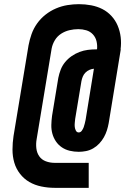

<svg xmlns="http://www.w3.org/2000/svg" viewBox="-20 -801 640 922"><path d="M242 101Q210 101 178.5 94.5Q147 88 121 73Q95 58 76 33.5Q57 9 48.5 -20.5Q40 -50 40 -82.5Q40 -115 45 -148L117 -583Q122 -610 131.5 -637Q141 -664 158 -688Q175 -712 198.5 -730.5Q222 -749 249 -760.5Q276 -772 304 -776.5Q332 -781 359 -781Q389 -781 418 -775.5Q447 -770 471.5 -757.5Q496 -745 515 -724.5Q534 -704 545 -678Q556 -652 559.5 -623Q563 -594 559 -564H560L502 -210Q499 -193 493.5 -175.5Q488 -158 479 -142Q470 -126 457 -112Q444 -98 427.5 -88.5Q411 -79 393 -75.5Q375 -72 358 -72Q336 -72 315 -77Q294 -82 277 -93.5Q260 -105 248.5 -122Q237 -139 231.5 -159Q226 -179 226.5 -201Q227 -223 230 -245L260 -427Q264 -447 271.5 -466.5Q279 -486 292.5 -502.5Q306 -519 324 -531.5Q342 -544 362 -551.5Q382 -559 402 -561.5Q422 -564 442 -564H446Q448 -584 443.5 -603Q439 -622 426 -636Q413 -650 394.5 -655.5Q376 -661 356 -661Q335 -661 313.5 -656Q292 -651 273.5 -639Q255 -627 243.5 -608Q232 -589 228 -568L156 -133Q152 -111 154.5 -89Q157 -67 168.5 -50.5Q180 -34 200 -26.5Q220 -19 242 -19H406V101ZM358 -165Q367 -165 373 -173.5Q379 -182 382 -190.5Q385 -199 387 -207.5Q389 -216 391 -225L431 -471Q420 -470 409.5 -465.5Q399 -461 390.5 -452.5Q382 -444 377.5 -433Q373 -422 371 -411L341 -230Q340 -220 339 -210.5Q338 -201 339 -191.5Q340 -182 344.5 -173.5Q349 -165 358 -165Z"/></svg>

Font: Iosevka Curly HvExObl
Style: Regular
Weight: 900
Width: 7
Italic angle: -9°
Monospace: yes
Designer: Belleve Invis
Foundry: Belleve Invis
Version: Version 11.1.0; ttfautohint (v1.8.3)